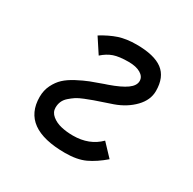

<svg xmlns="http://www.w3.org/2000/svg" viewBox="-120 -626 759 756"><g transform="rotate(30 259.0 -247.5)"><path d="M377 -113.3 428.7 -58.6Q390.6 -25.9 354.5 -9Q318.4 7.8 263.7 7.8Q67.4 7.8 67.4 -133.8Q67.4 -163.6 79.6 -188.2Q91.8 -212.9 109.4 -229.2Q127 -245.6 155.3 -260.5Q183.6 -275.4 207.3 -284.7Q231 -293.9 263.7 -305.2Q272.5 -308.1 276.9 -309.6Q328.1 -327.6 352.8 -345.5Q377.4 -363.3 377.4 -384.3Q377.4 -403.8 357.2 -416Q336.9 -428.2 302.2 -428.2Q259.8 -428.2 235.1 -419.7Q210.4 -411.1 187.5 -390.6L144 -457Q181.2 -480 215.3 -491.5Q249.5 -502.9 295.4 -502.9Q376 -502.9 414.3 -474.1Q452.6 -445.3 452.6 -382.3Q452.6 -341.3 419.4 -306.9Q386.2 -272.5 335.4 -254.4Q322.3 -249.5 297.4 -241.5Q272.5 -233.4 257.8 -228Q243.2 -222.7 222.7 -214.6Q202.1 -206.5 189.9 -198.5Q177.7 -190.4 165.8 -179.9Q153.8 -169.4 148.2 -156.5Q142.6 -143.6 142.6 -128.4Q142.6 -107.4 160.2 -93Q177.7 -78.6 202.6 -72.8Q227.5 -66.9 256.8 -66.9Q330.6 -66.9 377 -113.3Z"/></g></svg>

Font: Fantasque Sans Mono
Style: Italic
Weight: 400
Italic angle: -11°
Monospace: yes
Designer: Jany Belluz
Version: Version 1.8.0 ; ttfautohint (v1.8.2)